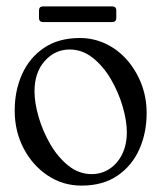

<svg xmlns="http://www.w3.org/2000/svg" viewBox="-20 -570 505 601"><path d="M235 11Q177 11 129.5 -20.5Q82 -52 54 -105.5Q26 -159 26 -224Q26 -286 49 -337.5Q72 -389 117.5 -420Q163 -451 230 -451Q273 -451 311 -433Q349 -415 377.5 -382.5Q406 -350 422.5 -307.5Q439 -265 439 -216Q439 -154 416 -102.5Q393 -51 347.5 -20Q302 11 235 11ZM267 -25Q298 -25 323 -41.5Q348 -58 362.5 -87.5Q377 -117 377 -156Q377 -192 364 -236.5Q351 -281 327.5 -321.5Q304 -362 271 -388.5Q238 -415 198 -415Q152 -415 120 -379Q88 -343 88 -284Q88 -248 101 -203.5Q114 -159 137.5 -118.5Q161 -78 194 -51.5Q227 -25 267 -25ZM344 -514Q344 -501 331 -501H115Q102 -501 102 -514V-537Q102 -550 115 -550H331Q344 -550 344 -537Z"/></svg>

Font: Young Serif Light
Style: Regular
Weight: 300
Designer: Bastien Sozeau
Foundry: NBR — Bastien Sozeau
Version: Version 5.001